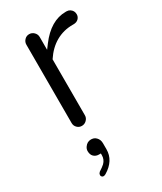

<svg xmlns="http://www.w3.org/2000/svg" viewBox="-189 -570 752 889"><g transform="rotate(-30 187.0 -125.5)"><path d="M157.2 -39.1V-338.9Q187.5 -384.8 228 -407.7Q268.6 -430.7 317.4 -430.7H322.3Q338.9 -430.7 348.6 -440.4Q358.4 -450.2 358.4 -463.9Q358.4 -483.4 341.8 -494.1Q334 -499 324.2 -499H319.3Q239.3 -499 174.8 -413.1L157.2 -389.6V-458Q157.2 -472.7 146.5 -483.4Q135.7 -494.1 121.1 -494.1Q106.4 -494.1 96.2 -483.4Q85.9 -472.7 85.9 -458V-39.1Q85.9 -24.4 96.2 -14.2Q106.4 -3.9 121.1 -3.9Q135.7 -3.9 146.5 -14.6Q157.2 -25.4 157.2 -39.1ZM103.5 244.1Q165 207 165 146.5V114.3Q165 94.7 152.3 82Q145.5 75.2 138.2 73.2Q130.9 71.3 125 71.3Q104.5 71.3 91.8 89.8Q85 99.6 85 110.4Q85 129.9 95.7 140.1Q106.4 150.4 123 150.4H132.8V160.2Q132.8 182.6 116.2 199.2Q105.5 209 86.9 220.7Q81.1 226.6 80.1 229.5Q79.1 232.4 79.1 236.3Q79.1 240.2 82.5 244.1Q85.9 248 91.3 248Q96.7 248 103.5 244.1Z"/></g></svg>

Font: FakePearl
Style: ExtraLight
Weight: 300
Version: Version 1.2